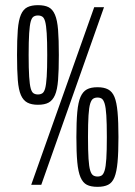

<svg xmlns="http://www.w3.org/2000/svg" viewBox="-20 -716 523 744"><path d="M101 0 345 -688H383L140 0ZM127 -310Q102 -310 86 -318.5Q70 -327 61 -347.5Q52 -368 49 -405.5Q46 -443 46 -503Q46 -563 49 -600.5Q52 -638 61 -659Q70 -680 86 -688Q102 -696 127 -696Q153 -696 168.5 -688Q184 -680 193 -659Q202 -638 205 -600.5Q208 -563 208 -503Q208 -443 205 -405.5Q202 -368 193 -347.5Q184 -327 168.5 -318.5Q153 -310 127 -310ZM127 -350Q137 -350 144 -354.5Q151 -359 155 -373.5Q159 -388 161 -419Q163 -450 163 -503Q163 -556 161 -587Q159 -618 155 -632.5Q151 -647 144 -651.5Q137 -656 127 -656Q117 -656 110 -651.5Q103 -647 99 -632.5Q95 -618 93 -587Q91 -556 91 -503Q91 -450 93 -419Q95 -388 99 -373.5Q103 -359 110 -354.5Q117 -350 127 -350ZM358 8Q332 8 316.5 0Q301 -8 292 -29Q283 -50 279.5 -87.5Q276 -125 276 -185Q276 -244 279.5 -282Q283 -320 292 -340.5Q301 -361 316.5 -369.5Q332 -378 358 -378Q383 -378 399 -369.5Q415 -361 423.5 -340.5Q432 -320 435.5 -282Q439 -244 439 -185Q439 -125 435.5 -87.5Q432 -50 423.5 -29Q415 -8 399 0Q383 8 358 8ZM358 -32Q368 -32 374.5 -36.5Q381 -41 385.5 -55.5Q390 -70 392 -101Q394 -132 394 -185Q394 -238 392 -269Q390 -300 385.5 -314.5Q381 -329 374.5 -333.5Q368 -338 358 -338Q348 -338 341 -333.5Q334 -329 329.5 -314.5Q325 -300 323 -269Q321 -238 321 -185Q321 -132 323 -101Q325 -70 329.5 -55.5Q334 -41 341 -36.5Q348 -32 358 -32Z"/></svg>

Font: Saira UltraCondensed
Style: Regular
Weight: 400
Width: 1
Designer: Hector Gatti with collaboration of the Omnibus-Type team
Foundry: Omnibus-Type
Version: Version 1.101